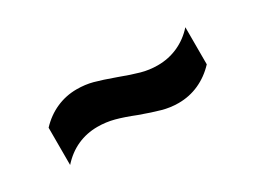

<svg xmlns="http://www.w3.org/2000/svg" viewBox="-27 -546 707 532"><g transform="rotate(-30 326.5 -280.0)"><path d="M213.5 -366.7Q240.2 -366.7 263.9 -360.4Q287.6 -354.1 328 -339.5Q364.4 -325.8 389.8 -318.8Q415.1 -311.7 441.9 -311.7Q476.8 -311.7 507 -325.4Q537.3 -339.1 560.4 -365V-246.3Q535.9 -220.1 505.1 -206.2Q474.4 -192.3 439.4 -192.3Q413.3 -192.3 388 -199.4Q362.6 -206.4 324.9 -220.1Q289.5 -234.2 263.9 -241Q238.3 -247.8 211.2 -247.8Q176.7 -247.8 147 -234.4Q117.2 -221 93.1 -194.1V-313.3Q117.6 -339.5 148.4 -353.1Q179.1 -366.7 213.5 -366.7Z"/></g></svg>

Font: Pretendard JP Variable
Style: Regular
Weight: 400
Designer: Base glyphs from Inter by Rasmus Andersson; Hangul glyphs from Noto Sans CJK(Source Han Sans) by Jang Soo-young and Kang
Foundry: Kil Hyung-jin
Version: Version 1.307;Glyphs 3.2 (3192)